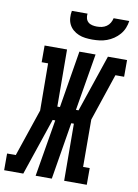

<svg xmlns="http://www.w3.org/2000/svg" viewBox="-136 -1021 780 1087"><g transform="rotate(10 254.5 -477.5)"><path d="M-34 0V-96H16L108 -368L106 -639H69V-735H198L200 -407H215L269 -735H362L307 -407H322L433 -735H543V-639H493L402 -368L403 -96H441V0H311L309 -328H294L240 0H147L202 -328H187L76 0ZM329 -815Q308 -815 288 -817.5Q268 -820 250 -827.5Q232 -835 217.5 -847.5Q203 -860 194.5 -877Q186 -894 184.5 -914.5Q183 -935 187 -955H277Q275 -941 278.5 -928Q282 -915 291.5 -906.5Q301 -898 314.5 -895Q328 -892 341 -892Q356 -892 370 -895Q384 -898 396.5 -906.5Q409 -915 416.5 -928Q424 -941 427 -955H517Q514 -934 506 -914Q498 -894 483.5 -877Q469 -860 450.5 -847.5Q432 -835 411.5 -827.5Q391 -820 370 -817.5Q349 -815 329 -815Z"/></g></svg>

Font: Iosevka Slab
Style: Bold Italic
Weight: 700
Italic angle: -9°
Monospace: yes
Designer: Belleve Invis
Foundry: Belleve Invis
Version: Version 11.1.0; ttfautohint (v1.8.3)